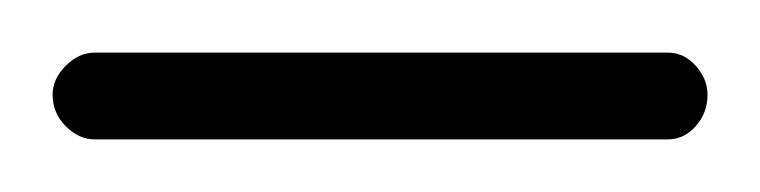

<svg xmlns="http://www.w3.org/2000/svg" viewBox="-20 -672 289 73"><path d="M16 -619Q10 -619 5 -624Q0 -629 0 -636Q0 -642 5 -647Q10 -652 16 -652H234Q240 -652 244.5 -647Q249 -642 249 -636Q249 -629 244.5 -624Q240 -619 234 -619Z"/></svg>

Font: Comic Neue Light
Style: Regular
Weight: 300
Designer: Craig Rozynski
Foundry: Craig Rozynski
Version: Version 2.003